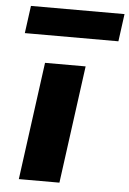

<svg xmlns="http://www.w3.org/2000/svg" viewBox="-54 -794 562 834"><g transform="rotate(5 227.5 -377.0)"><path d="M46.9 -754 30.7 -634H438.7L454.9 -754ZM129.4 -513H306.4L237 0H60Z"/></g></svg>

Font: Hussar Techniczny
Style: Bold 
Weight: 700
Foundry: Cannot Into Space Fonts
Version: Version 0.77